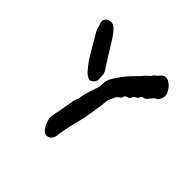

<svg xmlns="http://www.w3.org/2000/svg" viewBox="-139 -661 814 814"><g transform="rotate(45 268.0 -254.5)"><path d="M226 -329Q226 -322 227 -313.5Q228 -305 220 -294Q208 -279 194 -284.5Q180 -290 167 -305.5Q154 -321 143 -336Q126 -362 107.5 -394Q89 -426 75 -450Q70 -458 68 -470Q68 -474 66.5 -477.5Q65 -481 63 -485Q59 -496 63.5 -505.5Q68 -515 78 -519Q100 -527 117.5 -510Q135 -493 158 -454.5Q181 -416 218 -359Q223 -352 224.5 -344.5Q226 -337 226 -329ZM466 -434Q465 -431 459 -428Q453 -425 448 -420Q441 -413 434.5 -404Q428 -395 423 -393Q421 -391 416 -391Q411 -391 410 -390Q406 -386 403.5 -380.5Q401 -375 396 -371Q395 -370 391 -369Q387 -368 385 -366Q381 -362 379.5 -356Q378 -350 373 -348Q370 -345 365 -344.5Q360 -344 356 -340Q354 -339 353 -333.5Q352 -328 350 -326Q346 -322 342.5 -320Q339 -318 335 -314Q330 -308 327.5 -302Q325 -296 323 -291Q320 -287 319 -282.5Q318 -278 316 -274Q314 -256 312 -238.5Q310 -221 306 -198Q299 -151 287.5 -108.5Q276 -66 269 -13Q264 6 249 11Q230 18 216 0Q202 -18 196 -45Q194 -55 196 -65Q200 -87 205.5 -114.5Q211 -142 214 -166Q215 -170 216 -173.5Q217 -177 219 -181Q219 -183 219.5 -184Q220 -185 220 -186Q225 -194 225 -204Q228 -224 234 -241.5Q240 -259 246 -278Q252 -293 252 -310Q252 -327 258 -340Q262 -350 271 -363Q280 -376 286 -385Q303 -408 320.5 -425Q338 -442 354 -461Q361 -470 368 -474Q370 -476 371.5 -477.5Q373 -479 374 -481Q380 -492 389 -496Q392 -499 394.5 -502Q397 -505 400 -508Q416 -527 438 -516Q459 -505 471 -480.5Q483 -456 466 -434Z"/></g></svg>

Font: Slackside One
Style: Regular
Weight: 400
Version: Version 1.000